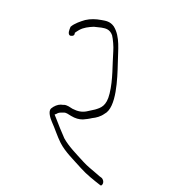

<svg xmlns="http://www.w3.org/2000/svg" viewBox="-346 -821 1109 1109"><g transform="rotate(45 209.0 -266.5)"><path d="M-172 -431C-164 -412 -149 -398 -137 -412C-131 -418 -125 -425 -136 -438C-134 -447 -133 -456 -130 -466C-122 -495 -103 -518 -83 -540C-71 -550 -59 -559 -48 -568C-29 -581 -8 -596 26 -580C46 -568 80 -539 96 -520C147 -461 211 -403 254 -332C294 -267 276 -237 260 -207C251 -194 242 -178 233 -165C218 -143 197 -128 165 -118L139 -112C130 -109 122 -106 116 -101C112 -97 107 -92 100 -87C87 -74 78 -54 76 -31C76 -8 112 11 135 20C173 34 216 57 256 70C312 88 379 86 442 90C492 93 548 86 588 81C598 81 598 72 594 62C590 52 576 45 567 45C554 47 550 48 527 49C494 51 461 56 426 54C365 51 304 51 252 36C213 21 173 4 135 -13C127 -16 122 -18 116 -21C115 -24 117 -26 119 -28C122 -41 125 -47 135 -57C145 -67 147 -72 163 -77L188 -83C216 -90 235 -101 251 -117L268 -138C273 -145 279 -153 283 -160C298 -178 312 -202 316 -228C341 -302 224 -426 163 -490C112 -542 65 -607 -3 -623C-38 -629 -59 -613 -79 -599C-107 -580 -129 -559 -146 -532C-159 -508 -176 -475 -178 -445Z"/></g></svg>

Font: Stray Cat
Style: OpSuObl
Weight: 400
Version: Version 1.0